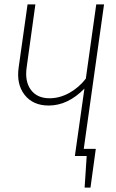

<svg xmlns="http://www.w3.org/2000/svg" viewBox="-20 -702 523 864"><path d="M448.2 -682.1 356.9 -32.2H411.1L387.2 142.1H360.8L370.1 0H316.9L359.9 -303.2Q285.2 -227.1 199.2 -227.1Q128.4 -227.1 90.8 -275.1Q53.2 -323.2 64 -398.9L104 -682.1H139.2L100.1 -399.9Q90.8 -335.9 118.9 -297.9Q147 -259.8 203.1 -259.8Q248.5 -259.8 292 -283.9Q335.4 -308.1 366.2 -348.1L413.1 -682.1Z"/></svg>

Font: Fira Sans Compressed UltraLight
Style: Italic
Weight: 200
Width: 3
Italic angle: -8°
Designer: Carrois Corporate & Edenspiekermann AG
Foundry: Carrois Corporate GbR & Edenspiekermann AG
Version: Version 4.203;PS 004.203;hotconv 1.0.88;makeotf.lib2.5.64775